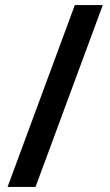

<svg xmlns="http://www.w3.org/2000/svg" viewBox="-20 -738 436 762"><path d="M388 -718 121 4H10L277 -718Z"/></svg>

Font: Noto Sans Hebrew SemiCondensed SemiBold
Style: Regular
Weight: 600
Width: 4
Designer: Monotype Design Team
Foundry: Monotype Imaging Inc.
Version: Version 2.004; ttfautohint (v1.8.4.7-5d5b)